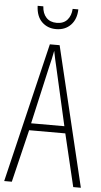

<svg xmlns="http://www.w3.org/2000/svg" viewBox="-60 -941 513 978"><g transform="rotate(5 196.0 -452.0)"><path d="M353 0 289 -269H104L39 0H0L171 -714H221L392 0ZM215 -596Q209 -622 204.5 -641.5Q200 -661 196 -683Q192 -661 187.5 -641.5Q183 -622 177 -597L111 -305H281ZM300 -904Q299 -854 270.5 -824Q242 -794 195 -794Q152 -794 123 -822Q94 -850 92 -904H121Q123 -868 142.5 -847Q162 -826 196 -826Q231 -826 250 -847.5Q269 -869 271 -904Z"/></g></svg>

Font: Noto Sans Lao Looped ExtraCondensed ExtraLight
Style: Regular
Weight: 200
Width: 2
Designer: Mark Frömberg, Ben Mitchell
Foundry: The Fontpad Ltd
Version: Version 1.002; ttfautohint (v1.8.4.7-5d5b)